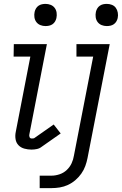

<svg xmlns="http://www.w3.org/2000/svg" viewBox="-20 -757 627 987"><path d="M214 -623Q200 -623 187.5 -628Q175 -633 167 -643.5Q159 -654 157 -668Q155 -682 158 -696Q160 -705 165 -713.5Q170 -722 178 -727.5Q186 -733 195.5 -735Q205 -737 214 -737Q228 -737 240.5 -732Q253 -727 261 -716.5Q269 -706 271 -692Q273 -678 270 -664Q268 -655 263 -646.5Q258 -638 250 -632.5Q242 -627 232.5 -625Q223 -623 214 -623ZM142 12Q123 12 105 7Q87 2 75 -10.5Q63 -23 60 -41.5Q57 -60 61 -79L136 -466H50L51 -530H221L131 -67Q129 -59 132 -52Q135 -45 143 -45Q147 -45 151.5 -45.5Q156 -46 159 -49L256 -117L292 -71L195 -3Q184 6 170 9Q156 12 142 12ZM529 -623Q515 -623 502.5 -628Q490 -633 482 -643.5Q474 -654 472 -668Q470 -682 473 -696Q475 -705 480 -713.5Q485 -722 493 -727.5Q501 -733 510 -735Q519 -737 529 -737Q543 -737 555.5 -732Q568 -727 575.5 -716.5Q583 -706 585.5 -692Q588 -678 585 -664Q583 -655 578 -646.5Q573 -638 565 -632.5Q557 -627 547.5 -625Q538 -623 529 -623ZM184 210V146H245Q265 146 286 139Q307 132 323 117Q339 102 348 82.5Q357 63 360 43L459 -466H373V-530H544L430 55Q426 76 418.5 96.5Q411 117 398 135.5Q385 154 367.5 169Q350 184 329.5 193.5Q309 203 287.5 206.5Q266 210 246 210Z"/></svg>

Font: Lode
Style: Italic
Weight: 400
Italic angle: -11°
Monospace: yes
Designer: Belleve Invis
Foundry: Belleve Invis
Version: Version 29.2.0; ttfautohint (v1.8.3)